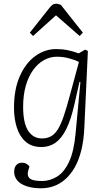

<svg xmlns="http://www.w3.org/2000/svg" viewBox="-20 -779 572 1029"><path d="M411 -339 406 -340 379 -221Q361 -140 336 -89Q311 -38 278 -14.5Q245 9 202 9Q150 9 117.5 -19.5Q85 -48 70 -96Q55 -144 55 -201Q55 -301 86.5 -371.5Q118 -442 169.5 -479Q221 -516 281 -516Q314 -516 343 -510Q372 -504 402 -493L436 -513L451 -506L432 -96Q429 -26 415.5 27.5Q402 81 380 119Q358 157 329.5 182Q301 207 268.5 218.5Q236 230 201 230Q164 230 136.5 223Q109 216 91 204Q73 192 64.5 176Q56 160 56 142Q56 118 67.5 105.5Q79 93 98 93Q107 93 114 95.5Q121 98 127 102.5Q133 107 138 113L132 133Q126 152 131 165.5Q136 179 154 185Q172 191 206 191Q247 191 285 168Q323 145 349.5 89.5Q376 34 385 -63ZM205 -37Q234 -37 255 -49.5Q276 -62 292 -89Q308 -116 322.5 -159.5Q337 -203 354 -266L403 -447Q382 -458 350 -466.5Q318 -475 285 -475Q248 -475 215 -456.5Q182 -438 157 -403Q132 -368 118 -318.5Q104 -269 104 -207Q104 -119 131 -78Q158 -37 205 -37ZM424 -604 407 -586 280 -697 157 -586 140 -604 246 -738Q253 -747 261 -753Q269 -759 281 -759Q288 -759 294 -757Q300 -755 306 -753Z"/></svg>

Font: Literata ExtraLight
Style: Italic
Weight: 250
Italic angle: -2°
Designer: Latin by Veronika Burian and Jose Scaglione. Greek by Irene Vlachou. Cyrillic by Vera Evstafieva
Foundry: TypeTogether
Version: Version 3.002